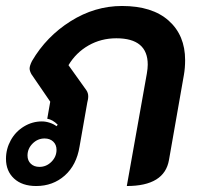

<svg xmlns="http://www.w3.org/2000/svg" viewBox="-25 -613 668 642"><path d="M143 -273 80 -365Q74 -376 74 -384Q74 -393 82 -409Q130 -491 211 -542Q292 -593 383 -593Q484 -593 539 -544Q594 -495 594 -412Q594 -386 590 -363L540 -78Q525 9 399 9L466 -367Q469 -384 469 -397Q469 -485 364 -485Q313 -485 271 -461Q229 -437 204 -395L264 -311Q270 -302 270 -291Q270 -285 269 -280Q268 -275 267 -271L241 -123Q231 -61 191.5 -26Q152 9 96 9Q49 9 22 -16Q-5 -41 -5 -82Q-5 -115 11 -144Q27 -173 55 -190Q83 -207 115 -207Q128 -207 141.5 -202.5Q155 -198 164 -191L168 -196Q151 -213 133 -216ZM164 -112Q164 -129 153 -139.5Q142 -150 124 -150Q101 -150 84 -133Q67 -116 67 -93Q67 -76 78 -65.5Q89 -55 107 -55Q130 -55 147 -72Q164 -89 164 -112Z"/></svg>

Font: K2D
Style: Bold Italic
Weight: 700
Italic angle: -10°
Designer: Katatrad Aksorn Co.,Ltd.
Foundry: Cadson Demak Co.,Ltd.
Version: Version 1.000; ttfautohint (v1.6)